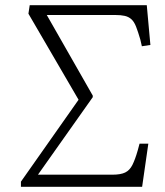

<svg xmlns="http://www.w3.org/2000/svg" viewBox="-20 -723 637 743"><path d="M61 0V-20L284 -337L90 -670L95 -703H548L562 -549L529 -544L523 -570Q514 -601 506.5 -620Q499 -639 488.5 -648.5Q478 -658 463 -661.5Q448 -665 425 -665H161L339 -353V-347L117 -33L112 -47H415Q447 -47 464.5 -55.5Q482 -64 492.5 -85Q503 -106 513 -141L520 -167H554L530 0Z"/></svg>

Font: Literata 18pt ExtraLight
Style: Italic
Weight: 250
Italic angle: -2°
Designer: Latin by Veronika Burian and Jose Scaglione. Greek by Irene Vlachou. Cyrillic by Vera Evstafieva
Foundry: TypeTogether
Version: Version 3.103;gftools[0.9.29]